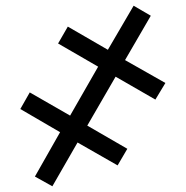

<svg xmlns="http://www.w3.org/2000/svg" viewBox="-20 -649 649 671"><path d="M425 -129 285 -210 384 -381 523 -301 558 -359 417 -439 507 -594 447 -629 357 -475 217 -556 183 -497 323 -416 225 -245 84 -326 51 -268 190 -187 102 -32 163 2 251 -151 391 -71Z"/></svg>

Font: OpenSansMMV
Style: Semibold
Weight: 600
Designer: Steve Matteson
Foundry: Ascender Corporation
Version: Version 6.000